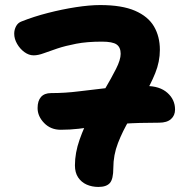

<svg xmlns="http://www.w3.org/2000/svg" viewBox="-20 -730 740 759"><path d="M369 9Q343.6 9 322.6 -0.3Q301.6 -9.6 288.9 -28.6Q276.2 -47.6 276.2 -76.2Q276.2 -125.6 294.6 -177.9Q313 -230.2 339.8 -280.2Q366.6 -330.2 393.4 -375.7Q420.2 -421.2 438.6 -457.5Q457 -493.8 457 -517.2Q457 -543 441 -554.2Q425 -565.4 383 -565.4Q324 -565.4 281.1 -557.1Q238.2 -548.8 206.7 -538.3Q175.2 -527.8 152.9 -519.5Q130.6 -511.2 113 -511.2Q94.2 -511.2 76.6 -524Q59 -536.8 47.6 -556.6Q36.2 -576.4 36.2 -596.8Q36.2 -612.6 43.6 -626.4Q51 -640.2 65.6 -645.4Q113.4 -664.4 169.4 -678.8Q225.4 -693.2 279.7 -701.6Q334 -710 376 -710Q462 -710 513.8 -687.5Q565.6 -665 588.8 -625.3Q612 -585.6 612 -533Q612 -486.2 593.6 -440.7Q575.2 -395.2 547.6 -349.7Q520 -304.2 492.4 -258.1Q464.8 -212 446.4 -164.5Q428 -117 428 -65.8Q428 -22.2 414.4 -6.6Q400.8 9 369 9ZM220 -217Q180.4 -217 154.5 -243.7Q128.6 -270.4 128.6 -302.8Q128.6 -331.4 142.1 -346.7Q155.6 -362 182 -362Q237.8 -362 292.6 -369Q347.4 -376 411.1 -383Q474.8 -390 558 -390Q611.4 -390 641.7 -363.1Q672 -336.2 672 -297Q672 -273.6 656 -259.3Q640 -245 609 -245Q527.6 -245 469.4 -241Q411.2 -237 368.5 -231Q325.8 -225 290.8 -221Q255.8 -217 220 -217Z"/></svg>

Font: Shantell Sans Light
Style: Regular
Weight: 300
Designer: Stephen Nixon, Anya Danilova, Shantell Martin
Foundry: Arrow Type
Version: Version 1.011;[c5ecc13dd]